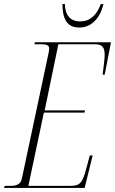

<svg xmlns="http://www.w3.org/2000/svg" viewBox="-39 -921 564 941"><path d="M349 -786C410 -786 452 -833 468 -901H455C435 -846 401 -816 354 -816C306 -816 280 -846 279 -901H267C267 -828 290 -786 349 -786ZM-19 0H376L415 -159H401L385 -99C365 -21 352 -10 303 -10H100L176 -369H375L378 -380H180L247 -704H428C460 -704 474 -691 474 -653C474 -631 469 -598 464 -555H474L505 -714H132L130 -704H168C191 -704 202 -697 202 -684C202 -678 201 -671 199 -661L68 -45C63 -22 48 -10 11 -10H-16Z"/></svg>

Font: Noto Serif Display ExtraCondensed ExtraLight
Style: Italic
Weight: 200
Width: 2
Italic angle: -12°
Designer: Monotype Design Team
Foundry: Monotype Imaging Inc.
Version: Version 2.009